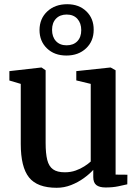

<svg xmlns="http://www.w3.org/2000/svg" viewBox="-20 -880 660 911"><path d="M481 9.5Q451.5 9.5 437 -2Q422.5 -13.5 422.5 -40V-74Q405 -54.5 377.8 -34.8Q350.5 -15 317.5 -2Q284.5 11 249 11Q157 11 117.8 -38Q78.5 -87 78.5 -197.5V-482L24.5 -498V-542.5L174 -559.5H177.5L196.5 -546.5V-201.5Q196.5 -152 204.2 -121.2Q212 -90.5 231.8 -76.5Q251.5 -62.5 287.5 -62.5Q315.5 -62.5 338.8 -70.8Q362 -79 380.2 -90.8Q398.5 -102.5 410.5 -113.5V-482L342 -498.5V-542.5L501.5 -559.5H505.5L528.5 -546.5V-51.5L584.5 -51L584 -5.5Q567 -1.5 541 4Q515 9.5 481 9.5ZM295 -616.5Q238 -616.5 202.8 -650.5Q167.5 -684.5 167.5 -738Q168 -792 204.5 -826Q241 -860 299 -860Q355 -860 390 -826Q425 -792 424.5 -738.5Q424.5 -684.5 388.2 -650.5Q352 -616.5 295 -616.5ZM296 -665Q328 -665 346.8 -684.2Q365.5 -703.5 365.5 -737Q365.5 -770.5 347 -790.8Q328.5 -811 296.5 -811Q264.5 -811 245.8 -791.5Q227 -772 227 -738.5Q227 -705 245.5 -685Q264 -665 296 -665Z"/></svg>

Font: Merriweather 36pt SemiBold
Style: Regular
Weight: 600
Version: Version 2.100